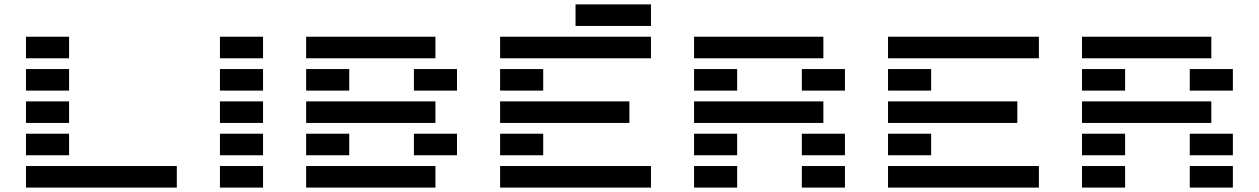

<svg xmlns="http://www.w3.org/2000/svg" viewBox="-20 -850 5704 870"><path d="M97.7 -585.9V-683.6H293V-585.9ZM97.7 -439.5V-537.1H293V-439.5ZM97.7 -293V-390.6H293V-293ZM97.7 -146.5V-244.1H293V-146.5ZM781.2 -97.7V0H97.7V-97.7Z M976.6 -585.9V-683.6H1171.9V-585.9ZM976.6 0V-97.7H1171.9V0ZM976.6 -146.5V-244.1H1171.9V-146.5ZM976.6 -293V-390.6H1171.9V-293ZM976.6 -439.5V-537.1H1171.9V-439.5Z M1367.2 0V-97.7H1953.1V0ZM1953.1 -683.6V-585.9H1367.2V-683.6ZM1367.2 -439.5V-537.1H1562.5V-439.5ZM1855.5 -439.5V-537.1H2050.8V-439.5ZM1367.2 -293V-390.6H1953.1V-293ZM1367.2 -146.5V-244.1H1562.5V-146.5ZM1855.5 -146.5V-244.1H2050.8V-146.5Z M2929.7 -97.7V0H2246.1V-97.7ZM2929.7 -830.1V-732.4H2587.9V-830.1ZM2246.1 -585.9V-683.6H2929.7V-585.9ZM2246.1 -439.5V-537.1H2441.4V-439.5ZM2246.1 -293V-390.6H2832V-293ZM2246.1 -146.5V-244.1H2441.4V-146.5Z M3613.3 0V-97.7H3808.6V0ZM3710.9 -683.6V-585.9H3125V-683.6ZM3125 -439.5V-537.1H3320.3V-439.5ZM3613.3 -439.5V-537.1H3808.6V-439.5ZM3125 -293V-390.6H3710.9V-293ZM3125 -146.5V-244.1H3320.3V-146.5ZM3613.3 -146.5V-244.1H3808.6V-146.5ZM3125 0V-97.7H3320.3V0Z M4687.5 -97.7V0H4003.9V-97.7ZM4003.9 -585.9V-683.6H4687.5V-585.9ZM4003.9 -439.5V-537.1H4199.2V-439.5ZM4003.9 -293V-390.6H4589.8V-293ZM4003.9 -146.5V-244.1H4199.2V-146.5Z M5371.1 0V-97.7H5566.4V0ZM5468.8 -683.6V-585.9H4882.8V-683.6ZM4882.8 -439.5V-537.1H5078.1V-439.5ZM5371.1 -439.5V-537.1H5566.4V-439.5ZM4882.8 -293V-390.6H5468.8V-293ZM4882.8 -146.5V-244.1H5078.1V-146.5ZM5371.1 -146.5V-244.1H5566.4V-146.5ZM4882.8 0V-97.7H5078.1V0Z"/></svg>

Font: Trigram
Style: Regular
Weight: 400
Designer: GGBotNet
Foundry: GGBotNet
Version: 1.05